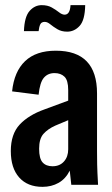

<svg xmlns="http://www.w3.org/2000/svg" viewBox="-20 -718 436 746"><path d="M145 8Q87 8 54.5 -28.5Q22 -65 22 -131Q22 -197 56.5 -234Q91 -271 153 -293L245 -327V-368Q245 -406 230.5 -420Q216 -434 192 -434Q166 -434 150.5 -416Q135 -398 130 -350L27 -363Q35 -440 77.5 -480.5Q120 -521 197 -521Q357 -521 357 -355V-130Q357 -105 357.5 -79Q358 -53 361 0H257L251 -55Q235 -23 207.5 -7.5Q180 8 145 8ZM132 -140Q132 -102 145.5 -87Q159 -72 184 -72Q212 -72 228.5 -90.5Q245 -109 245 -138V-251L195 -230Q166 -217 149 -198Q132 -179 132 -140ZM241 -595Q219 -595 203 -604.5Q187 -614 175.5 -623.5Q164 -633 154 -633Q141 -633 136.5 -623.5Q132 -614 130 -597H73Q75 -653 95 -675.5Q115 -698 142 -698Q165 -698 181 -689Q197 -680 209 -670.5Q221 -661 231 -661Q252 -661 254 -698H311Q310 -640 289.5 -617.5Q269 -595 241 -595Z"/></svg>

Font: Special Gothic Condensed Medium
Style: Regular
Weight: 500
Width: 3
Designer: Alistair McCready
Foundry: Monolith
Version: Version 1.000; ttfautohint (v1.8.4.7-5d5b)